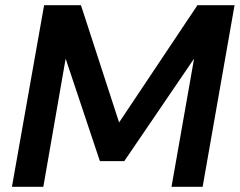

<svg xmlns="http://www.w3.org/2000/svg" viewBox="-20 -720 924 740"><path d="M26 0 150 -700H292L439 -248L741 -700H884L761 0H641L728 -494L459 -99H365L233 -494L147 0Z"/></svg>

Font: DM Sans 18pt SemiBold
Style: Italic
Weight: 600
Italic angle: -10°
Designer: Colophon Foundry, Jonny Pinhorn
Foundry: Colophon Foundry
Version: Version 4.004;gftools[0.9.30]